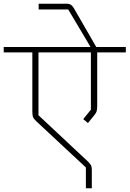

<svg xmlns="http://www.w3.org/2000/svg" viewBox="-40 -951 697 1033"><path d="M422 -50 157 -297Q142 -311 138 -320.5Q134 -330 134 -350V-669H-20V-698H447L423 -739L327 -900H168V-931H319Q334 -931 342.5 -924.5Q351 -918 358 -906L478 -698H637V-669H483V-381Q483 -361 479.5 -351Q476 -341 465 -328L433 -289L408 -310L449 -361V-669H167V-331L432 -83Q446 -69 450 -61Q454 -53 454 -36V62H422Z"/></svg>

Font: IBM Plex Sans Devanagari ExtraLight
Style: Regular
Weight: 200
Designer: Mike Abbink, Paul van der Laan, Pieter van Rosmalen, Erin McLaughlin
Foundry: Bold Monday
Version: Version 1.1